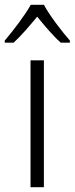

<svg xmlns="http://www.w3.org/2000/svg" viewBox="-48 -785 313 805"><path d="M136 -765H81C57 -721 6 -655 -28 -615V-606H9C41 -635 77 -678 108 -715C139 -677 174 -635 207 -606H245V-615C213 -651 160 -720 136 -765ZM136 0V-532H80V0Z"/></svg>

Font: Noto Sans SemiCondensed Light
Style: Regular
Weight: 300
Width: 4
Designer: Monotype Design Team
Foundry: Monotype Imaging Inc.
Version: Version 2.013